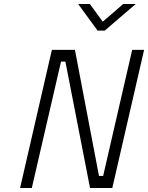

<svg xmlns="http://www.w3.org/2000/svg" viewBox="-20 -946 745 966"><path d="M663 -926H600L497 -837L432 -926H373L471 -792H507ZM81 0H140L287 -636H309L433 0H545L705 -695H645L499 -61H478L357 -695H241Z"/></svg>

Font: Titillium Web
Style: Light Italic
Weight: 300
Italic angle: -13°
Version: Version 1.001;PS 57.000;hotconv 1.0.70;makeotf.lib2.5.55311